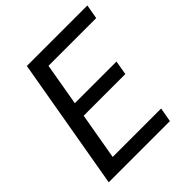

<svg xmlns="http://www.w3.org/2000/svg" viewBox="-194 -842 974 974"><g transform="rotate(-45 293.0 -355.5)"><path d="M476.6 -328.6H177.7L133.8 -76.7H481.4L467.8 0H28.8L152.3 -710.9H586.4L572.8 -633.8H230.5L190.9 -405.3H489.7Z"/></g></svg>

Font: RobotoDraft
Style: Italic
Weight: 400
Italic angle: -12°
Version: Version 2.001101; 2014